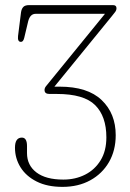

<svg xmlns="http://www.w3.org/2000/svg" viewBox="-20 -720 507 750"><path d="M432 -192Q432 -132.5 405.8 -87Q379.5 -41.5 332.8 -15.8Q286 10 224 10Q164.5 10 123 -11Q81.5 -32 60 -66.8Q38.5 -101.5 38.5 -143Q38.5 -182.5 65.5 -182.5Q85.5 -182.5 85.5 -149.5V-122Q85.5 -74.5 122.2 -46.5Q159 -18.5 227.5 -18.5Q274.5 -18.5 312.5 -37.8Q350.5 -57 373 -93.8Q395.5 -130.5 395.5 -183.5Q395.5 -265.5 351.8 -309.2Q308 -353 202 -353H173Q154 -353 154 -368.5Q154 -376 159.5 -383Q165 -390 172.5 -399L390 -666H119Q97.5 -666 90 -636.5L74.5 -571.5Q70.5 -555.5 61 -556.5Q48 -557 50.5 -579.5L62 -671Q64 -685.5 71 -692.8Q78 -700 93.5 -700H421.5Q435 -700 435 -688Q435 -680 429.8 -673.2Q424.5 -666.5 417 -657L192.5 -381.5Q198.5 -381.5 205.2 -381.5Q212 -381.5 212.5 -381.5Q322.5 -381.5 377.2 -329Q432 -276.5 432 -192Z"/></svg>

Font: Fraunces 72pt S100 Thin
Style: Regular
Weight: 100
Version: Version 1.000; ttfautohint (v1.8.3)